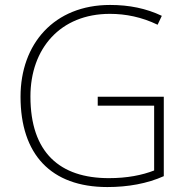

<svg xmlns="http://www.w3.org/2000/svg" viewBox="-20 -746 762 776"><path d="M375 -355V-319H603V-57C554 -38 494 -26 420 -26C222 -26 103 -129 103 -356C103 -550 224 -690 424 -690C488 -690 553 -677 617 -646L634 -682C571 -712 502 -726 425 -726C199 -726 63 -569 63 -355C63 -123 185 10 414 10C497 10 575 -4 642 -34V-355Z"/></svg>

Font: Noto Sans Lao ExtraLight
Style: Regular
Weight: 200
Designer: Monotype Design Team
Foundry: Monotype Imaging Inc.
Version: Version 2.003